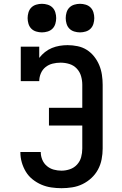

<svg xmlns="http://www.w3.org/2000/svg" viewBox="-20 -980 640 1008"><path d="M303 8Q276 8 249 4Q222 0 197.5 -10.5Q173 -21 151.5 -38Q130 -55 116 -78Q102 -101 94.5 -127Q87 -153 87 -180Q87 -181 87 -181.5Q87 -182 87 -182H194Q194 -182 194 -181.5Q194 -181 194 -181Q194 -161 202 -141.5Q210 -122 226 -108.5Q242 -95 262 -89.5Q282 -84 303 -84Q325 -84 347 -91.5Q369 -99 384.5 -116Q400 -133 406 -155Q412 -177 412 -200V-321H237V-414H412V-535Q412 -558 405.5 -580.5Q399 -603 383 -620Q367 -637 344.5 -644Q322 -651 298 -651Q277 -651 256.5 -646Q236 -641 219.5 -628Q203 -615 194.5 -595Q186 -575 186 -554H89V-735H186V-676Q199 -693 216 -706.5Q233 -720 252.5 -728Q272 -736 293 -739.5Q314 -743 335 -743Q361 -743 387.5 -737.5Q414 -732 436 -718Q458 -704 474.5 -683Q491 -662 501 -638Q511 -614 515 -587.5Q519 -561 519 -535V-200Q519 -172 513.5 -143.5Q508 -115 494.5 -90Q481 -65 460 -45.5Q439 -26 413.5 -13.5Q388 -1 359.5 3.5Q331 8 303 8ZM400 -810Q385 -810 370 -814.5Q355 -819 344.5 -829.5Q334 -840 329.5 -855Q325 -870 325 -885Q325 -900 329.5 -915Q334 -930 344.5 -940.5Q355 -951 370 -955.5Q385 -960 400 -960Q415 -960 430 -955.5Q445 -951 455.5 -940.5Q466 -930 470.5 -915Q475 -900 475 -885Q475 -870 470.5 -855Q466 -840 455.5 -829.5Q445 -819 430 -814.5Q415 -810 400 -810ZM200 -810Q185 -810 170 -814.5Q155 -819 144.5 -829.5Q134 -840 129.5 -855Q125 -870 125 -885Q125 -900 129.5 -915Q134 -930 144.5 -940.5Q155 -951 170 -955.5Q185 -960 200 -960Q215 -960 230 -955.5Q245 -951 255.5 -940.5Q266 -930 270.5 -915Q275 -900 275 -885Q275 -870 270.5 -855Q266 -840 255.5 -829.5Q245 -819 230 -814.5Q215 -810 200 -810Z"/></svg>

Font: Iosevka Curly Slab SmBdEx
Style: Regular
Weight: 600
Width: 7
Monospace: yes
Designer: Belleve Invis
Foundry: Belleve Invis
Version: Version 11.1.0; ttfautohint (v1.8.3)